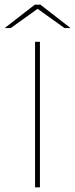

<svg xmlns="http://www.w3.org/2000/svg" viewBox="-58 -807 324 827"><path d="M114 -627V0H93V-627ZM246 -686H220L104 -769L-12 -686H-38L92 -787H116Z"/></svg>

Font: Blinker Thin
Style: Regular
Weight: 100
Designer: Juergen Huber
Foundry: supertype
Version: Version 1.017;hotconv 1.0.117;makeotfexe 2.5.65602